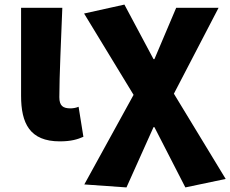

<svg xmlns="http://www.w3.org/2000/svg" viewBox="-20 -603 1005 838"><path d="M241 14C291 14 319 5 344 -6L323 -137C312 -132 297 -130 288 -130C255 -130 239 -141 239 -179C239 -269 247 -439 252 -569H72V-185C72 -66 109 14 241 14Z M532 215 650 -48H654L789 215L965 178L739 -194L934 -569H749L654 -345H650L523 -583L347 -544L563 -189L348 202Z"/></svg>

Font: Noto Sans HK Black
Style: Regular
Weight: 900
Designer: Ryoko NISHIZUKA 西塚涼子 (kana, bopomofo & ideographs); Paul D. Hunt (Latin, Greek & Cyrillic); Sandoll Communications 산돌커뮤니
Foundry: Adobe
Version: Version 2.004;hotconv 1.0.118;makeotfexe 2.5.65603